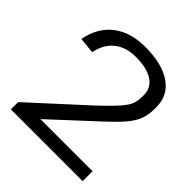

<svg xmlns="http://www.w3.org/2000/svg" viewBox="-192 -842 976 976"><g transform="rotate(45 296.0 -354.0)"><path d="M38.1 -52.3 326.1 -315.6Q370.9 -357.7 398 -386.1Q425.2 -414.4 439.7 -434.9Q454.2 -455.4 459.4 -474.3Q464.6 -493.1 464.6 -515.7V-529.6Q464.6 -581.5 421.7 -609.7Q378.8 -638 298.9 -638Q228.6 -638 183.4 -601.9Q138.3 -565.9 124.8 -497.7L38.3 -506.6Q57 -604 123.9 -656Q190.9 -707.9 297.6 -707.9Q418.2 -707.9 485.7 -661.3Q553.1 -614.8 553.1 -532.1V-517.5Q553.1 -477 541.3 -443.9Q529.5 -410.9 498.6 -374.2Q467.7 -337.6 409.6 -284.4L121.1 -17.2L95.2 -71.2H554.1V0H38.1Z"/></g></svg>

Font: Pathway Extreme 8pt Thin
Style: Regular
Weight: 100
Version: Version 1.001;gftools[0.9.26]